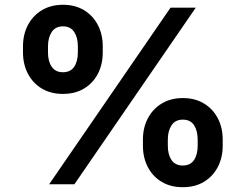

<svg xmlns="http://www.w3.org/2000/svg" viewBox="-20 -759 1012 791"><path d="M239.3 -372.1Q189 -372.1 152.1 -394.3Q115.2 -416.5 95 -455.3Q74.7 -494.1 74.7 -543V-567.9Q74.7 -617.2 95 -655.8Q115.2 -694.3 152.3 -716.8Q189.5 -739.3 239.3 -739.3Q290 -739.3 326.7 -716.8Q363.3 -694.3 383.3 -655.8Q403.3 -617.2 403.3 -567.9V-543Q403.3 -493.7 383.3 -455.1Q363.3 -416.5 326.4 -394.3Q289.6 -372.1 239.3 -372.1ZM239.3 -461.4Q270.5 -461.4 285.6 -483.9Q300.8 -506.3 300.8 -543V-567.9Q300.8 -604.5 285.6 -627.4Q270.5 -650.4 239.3 -650.4Q208.5 -650.4 193.1 -627.2Q177.7 -604 177.7 -567.9V-543Q177.7 -506.3 193.1 -483.9Q208.5 -461.4 239.3 -461.4ZM732.9 12.2Q682.6 12.2 645.8 -10Q608.9 -32.2 588.9 -71Q568.8 -109.9 568.8 -158.7V-183.6Q568.8 -232.9 589.1 -271.5Q609.4 -310.1 646.2 -332.5Q683.1 -355 732.9 -355Q783.7 -355 820.6 -332.5Q857.4 -310.1 877.4 -271.5Q897.5 -232.9 897.5 -183.6V-158.7Q897.5 -109.4 877.2 -70.8Q856.9 -32.2 820.3 -10Q783.7 12.2 732.9 12.2ZM732.9 -77.1Q764.2 -77.1 779.3 -99.6Q794.4 -122.1 794.4 -158.7V-183.6Q794.4 -220.2 779.5 -243.2Q764.6 -266.1 732.9 -266.1Q702.1 -266.1 686.8 -242.9Q671.4 -219.7 671.4 -183.6V-158.7Q671.4 -122.1 686.8 -99.6Q702.1 -77.1 732.9 -77.1ZM182.6 0 682.6 -727.5H786.6L286.6 0Z"/></svg>

Font: Inter 24pt
Style: Bold
Weight: 700
Designer: Rasmus Andersson
Foundry: rsms
Version: Version 4.001;git-66647c0bb